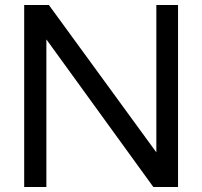

<svg xmlns="http://www.w3.org/2000/svg" viewBox="-20 -746 811 770"><path d="M694 4H595L166 -588V4H77V-726H176L607 -135V-726H694Z"/></svg>

Font: SUIT Medium
Style: Regular
Weight: 500
Designer: Sunn Youn; Korean Glyphs from Source Han Sans (Sandoll Communications; Soo-young Jang, Joo-yeon Kang)
Foundry: Sunn
Version: Version 1.120